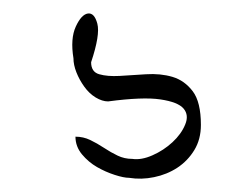

<svg xmlns="http://www.w3.org/2000/svg" viewBox="-20 -50 356 287"><path d="M92.8 154.3Q104.5 154.3 114.7 159.2Q125 164.1 135.3 170.9Q145.5 177.7 155.8 182.6Q166 187.5 177.7 187.5Q191.4 189.5 208 182.1Q224.6 174.8 237.8 162.6Q251 150.4 256.8 136.2Q262.7 122.1 254.4 112.3Q246.1 102.5 219.7 98.6Q193.4 94.7 141.6 101.6Q132.8 101.6 123 95.7Q113.3 89.8 106 79.6Q98.6 69.3 94.2 58.1Q89.8 46.9 89.8 37.1Q85 7.8 93.3 -10.3Q101.6 -28.3 111.3 -29.8Q121.1 -31.2 125.5 -14.6Q129.9 2 116.2 43Q116.2 57.6 128.4 61Q140.6 64.5 158.7 63.5Q176.8 62.5 198.2 61Q219.7 59.6 237.8 64.9Q255.9 70.3 268.1 86.4Q280.3 102.5 280.3 136.7Q280.3 158.2 270.5 174.3Q260.7 190.4 245.1 200.7Q229.5 210.9 210.4 214.8Q191.4 218.8 172.9 215.8Q165 215.8 151.4 211.4Q137.7 207 125 199.7Q112.3 192.4 102.5 180.7Q92.8 168.9 92.8 154.3Z"/></svg>

Font: Annie Use Your Telescope
Style: Regular
Weight: 400
Version: Version 1.003 2001